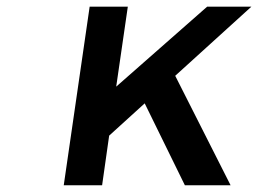

<svg xmlns="http://www.w3.org/2000/svg" viewBox="-20 -552 769 572"><path d="M169.9 0 247.1 -532.2H360.8L326.2 -293.9L597.2 -532.2H729L502 -326.2L667 0H530.8L411.1 -244.1L305.2 -147.9L284.2 0Z"/></svg>

Font: Trueno
Style: Italic
Weight: 400
Designer: Julieta Ulanovsky
Foundry: Julieta Ulanovsky
Version: Version 3.001b | FøM Fix